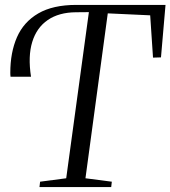

<svg xmlns="http://www.w3.org/2000/svg" viewBox="-20 -763 695 783"><path d="M141 0 143.5 -22 250 -36 342.5 -713.5 289.5 -713Q220.5 -712.5 175 -681.5Q129.5 -650.5 111.5 -592Q93.5 -533.5 106.5 -450H23Q22.5 -454 22.2 -458.5Q22 -463 22 -466.5Q22 -549 49.2 -611.2Q76.5 -673.5 136 -708.2Q195.5 -743 291.5 -743H655L636.5 -529L604 -528L592.5 -700.5L419.5 -708.5L328.5 -36L436 -22L433.5 0Z"/></svg>

Font: Merriweather 120pt Light
Style: Italic
Weight: 300
Italic angle: -7.8°
Version: Version 2.101